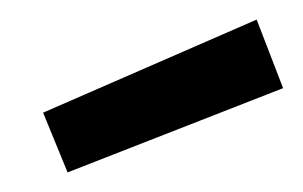

<svg xmlns="http://www.w3.org/2000/svg" viewBox="-20 -770 309 196"><path d="M242 -750 269 -680 49 -594 24 -655Z"/></svg>

Font: TitilliumText22L 400 wt
Style: 400 wt
Weight: 400
Designer: Campivisivi
Foundry: Campivisivi
Version: 1.000